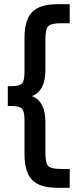

<svg xmlns="http://www.w3.org/2000/svg" viewBox="-20 -735 369 909"><path d="M17 -233V-327H35Q72 -327 84 -339.5Q96 -352 96 -395V-558Q96 -639 131.5 -677Q167 -715 251 -715H310V-625H270Q223 -625 209 -611.5Q195 -598 195 -550V-404Q195 -304 131 -280Q195 -256 195 -156V-10Q195 38 209 51.5Q223 65 270 65H310V154H251Q167 154 131.5 116Q96 78 96 -3V-165Q96 -208 84 -220.5Q72 -233 35 -233Z"/></svg>

Font: TASA Orbiter Display Medium
Style: Regular
Weight: 500
Designer: Weizhong Zhang
Version: Version 1.000;Glyphs 3.1.2 (3151)